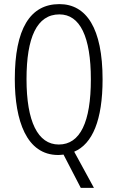

<svg xmlns="http://www.w3.org/2000/svg" viewBox="-20 -744 571 934"><path d="M479 -358C479 -607 400 -724 269 -724C126 -724 52 -603 52 -359C52 -157 109 10 263 10C271 10 280 9 289 8L373 170H437L341 -6C430 -44 479 -160 479 -358ZM109 -359C109 -561 159 -674 269 -674C369 -674 422 -566 422 -358C422 -150 370 -41 266 -41C164 -41 109 -153 109 -359Z"/></svg>

Font: Noto Sans Armenian ExtraCondensed Light
Style: Regular
Weight: 300
Width: 2
Designer: Monotype Design Team
Foundry: Monotype Imaging Inc.
Version: Version 2.008